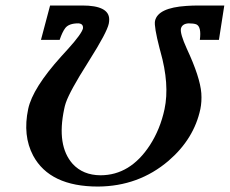

<svg xmlns="http://www.w3.org/2000/svg" viewBox="-20 -666 835 698"><path d="M264.6 -581.1Q230.5 -581.1 217.3 -564Q206.5 -549.8 196.8 -521H128.9L162.1 -646H279.3Q376.5 -646 377 -595.7Q377 -587.9 375.5 -580.1Q368.7 -547.9 304.7 -446.8Q300.8 -440.4 299.3 -438Q233.9 -335 219.2 -292Q215.3 -280.3 213.4 -270Q185.1 -136.7 244.1 -70.3Q281.7 -29.3 345.2 -28.8Q453.6 -28.8 524.9 -138.2Q562.5 -196.3 578.1 -269Q597.2 -358.9 563 -479.5Q561.5 -484.4 560.1 -490.2Q539.6 -569.8 543.5 -589.8Q553.7 -637.7 657.7 -644.5Q679.2 -646 703.1 -646H795.4L775.9 -521H706.5Q712.9 -569.3 693.4 -577.6Q683.6 -581.1 665.5 -581.1Q642.1 -579.6 637.7 -562Q634.3 -543.5 659.2 -488.8Q707.5 -385.3 711.9 -327.1Q713.9 -296.4 708.5 -270Q685.5 -161.1 592.3 -81.1Q483.9 11.2 336.4 12.2Q161.1 12.2 100.6 -100.1Q62 -172.9 82.5 -270Q98.6 -345.7 203.1 -461.4Q210.4 -469.2 228 -488.8Q277.3 -543.5 281.7 -563Q283.2 -580.1 264.6 -581.1Z"/></svg>

Font: Linux Libertine Slanted O
Style: Bold Slanted
Weight: 700
Designer: Philipp H. Poll
Foundry: Philipp H. Poll
Version: Version 5.0.0